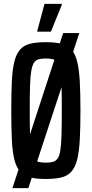

<svg xmlns="http://www.w3.org/2000/svg" viewBox="-20 -913 472 988"><path d="M44 55 305 -743H388L126 55ZM216 8Q167 8 135 0Q103 -8 83.5 -30Q64 -52 54 -91.5Q44 -131 41 -193Q38 -255 38 -344Q38 -433 41 -495Q44 -557 54 -596.5Q64 -636 83.5 -658Q103 -680 135 -688Q167 -696 216 -696Q264 -696 296 -688Q328 -680 347.5 -658Q367 -636 377 -596.5Q387 -557 390.5 -495Q394 -433 394 -344Q394 -255 390.5 -193Q387 -131 377 -91.5Q367 -52 347.5 -30Q328 -8 296 0Q264 8 216 8ZM216 -76Q238 -76 252.5 -80Q267 -84 276.5 -97.5Q286 -111 290.5 -139.5Q295 -168 296.5 -217.5Q298 -267 298 -344Q298 -421 296.5 -470.5Q295 -520 290.5 -548.5Q286 -577 276.5 -590.5Q267 -604 252.5 -608Q238 -612 216 -612Q193 -612 178.5 -608Q164 -604 155 -590.5Q146 -577 141 -548.5Q136 -520 134.5 -470.5Q133 -421 133 -344Q133 -267 134.5 -217.5Q136 -168 141 -139.5Q146 -111 155 -97.5Q164 -84 178.5 -80Q193 -76 216 -76ZM172 -750V-755L209 -893H298V-888L242 -750Z"/></svg>

Font: Saira ExtraCondensed SemiBold
Style: Regular
Weight: 600
Width: 2
Designer: Hector Gatti with collaboration of the Omnibus-Type team
Foundry: Omnibus-Type
Version: Version 1.101